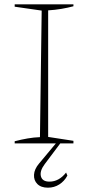

<svg xmlns="http://www.w3.org/2000/svg" viewBox="-20 -664 411 889"><path d="M48 0V-10Q79 -18 108 -23Q137 -28 165 -29L173 -615L48 -633V-644H320V-635Q294 -628 264.5 -623Q235 -618 203 -616V-30L320 -12V0ZM202 205Q170 205 153 188Q136 171 137.5 145Q139 119 161 93L252 -16H271L187 96Q163 128 169.5 152.5Q176 177 209 177Q253 177 286 135L292 149Q278 175 254.5 190Q231 205 202 205Z"/></svg>

Font: Piazzolla Thin
Style: Regular
Weight: 100
Designer: Juan Pablo del Peral
Foundry: Huerta Tipografica
Version: Version 1.330